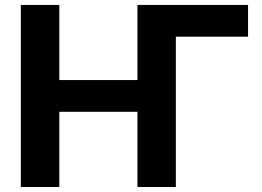

<svg xmlns="http://www.w3.org/2000/svg" viewBox="-20 -747 1046 767"><path d="M63.2 -727.3V0H217V-300.4H529.1V0H682.5V-600.5H970.9V-727.3H529.1V-427.2H217V-727.3Z"/></svg>

Font: Inter-Hewn
Style: Bold
Weight: 700
Designer: Rasmus Andersson
Foundry: rsms
Version: Version 3.012;git-f93a4a705